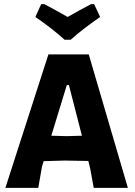

<svg xmlns="http://www.w3.org/2000/svg" viewBox="-20 -908 651 928"><path d="M435 -888 464 -826Q377 -766 322 -716H292Q234 -769 151 -826L179 -888H194Q246 -861 307 -826Q368 -861 420 -888ZM409 -645 598 0H433L416 -93L407 -130L291 -132L191 -129L183 -103L165 0H6L214 -645ZM303 -497 228 -252 302 -250 376 -252 313 -497Z"/></svg>

Font: Alegreya Sans SC ExtraBold
Style: Regular
Weight: 800
Designer: Juan Pablo del Peral
Foundry: Huerta Tipografica
Version: Version 2.007